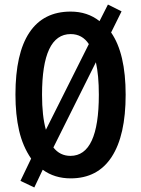

<svg xmlns="http://www.w3.org/2000/svg" viewBox="-20 -775 620 845"><path d="M533 -358Q533 -179 471.5 -84.5Q410 10 291 10Q220 10 168 -28L131 50L70 21L117 -77Q80 -131 64 -200.5Q48 -270 48 -359Q48 -540 109.5 -632Q171 -724 291 -724Q365 -724 418 -682L455 -755L515 -725L469 -632Q533 -540 533 -358ZM165 -358Q165 -264 182 -204L371 -581Q342 -625 291 -625Q165 -625 165 -358ZM415 -358Q415 -444 402 -501L215 -126Q244 -89 290 -89Q415 -89 415 -358Z"/></svg>

Font: Noto Sans Malayalam ExtraCondensed SemiBold
Style: Regular
Weight: 600
Width: 2
Designer: Jelle Bosma - Monotype Design Team
Foundry: Monotype Imaging Inc.
Version: Version 2.104; ttfautohint (v1.8.4.7-5d5b)